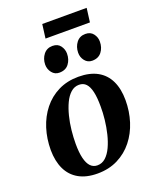

<svg xmlns="http://www.w3.org/2000/svg" viewBox="-165 -995 888 1101"><g transform="rotate(-20 279.0 -445.0)"><path d="M321 -546.5Q390 -546.5 436.5 -520.8Q483 -495 506.5 -446Q530 -397 530 -328Q530 -260 510.5 -198.5Q491 -137 453.2 -89.5Q415.5 -42 360.8 -14.5Q306 13 236.5 13Q168.5 13 122.2 -13.2Q76 -39.5 52.8 -88.2Q29.5 -137 29 -205Q29 -274 48.5 -335.8Q68 -397.5 105.8 -445Q143.5 -492.5 198 -519.5Q252.5 -546.5 321 -546.5ZM308.5 -502Q280 -502 258 -482.2Q236 -462.5 220.5 -429.5Q205 -396.5 194.8 -355.8Q184.5 -315 180 -272Q175.5 -229 175.5 -190.5Q175.5 -137 184.2 -101.5Q193 -66 209.8 -48.8Q226.5 -31.5 251.5 -31.5Q280 -31.5 301.8 -51.2Q323.5 -71 339 -104.2Q354.5 -137.5 364.5 -178.5Q374.5 -219.5 379.2 -262.2Q384 -305 383.5 -343.5Q383.5 -397.5 375.5 -432.5Q367.5 -467.5 351.2 -484.8Q335 -502 308.5 -502ZM228 -605.5Q200.5 -605.5 183.5 -627Q166.5 -648.5 166.5 -676.5Q167 -712 187.2 -737.8Q207.5 -763.5 242 -763.5Q274 -763.5 290 -741.8Q306 -720 306 -694Q306 -657.5 286.2 -631.5Q266.5 -605.5 228 -605.5ZM428.5 -605.5Q401 -605.5 384 -627Q367 -648.5 367.5 -676.5Q368 -712 388 -737.8Q408 -763.5 442.5 -763.5Q474 -763.5 490.5 -741.8Q507 -720 506.5 -694Q506.5 -657.5 486.5 -631.5Q466.5 -605.5 428.5 -605.5ZM230.5 -901.5H501.5L490.5 -816.5H219.5Z"/></g></svg>

Font: Merriweather 72pt
Style: Bold Italic
Weight: 700
Italic angle: -7.8°
Version: Version 2.101